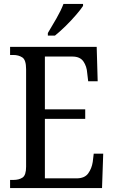

<svg xmlns="http://www.w3.org/2000/svg" viewBox="-20 -951 576 971"><path d="M31 0V-41H47Q76 -41 94 -53Q112 -65 112 -108V-601Q112 -648 93 -660.5Q74 -673 47 -673H31V-714H469L474 -540H426L421 -582Q419 -615 402 -640Q385 -665 346 -665H207V-398H411V-350H207V-49H367Q408 -49 426 -74Q444 -99 449 -132L454 -174H502L496 0ZM222 -784Q243 -819 265.5 -858Q288 -897 301 -931H400V-921Q389 -904 365 -876Q341 -848 312 -819.5Q283 -791 258 -771H222Z"/></svg>

Font: Noto Serif Sinhala Condensed
Style: Regular
Weight: 400
Width: 3
Designer: Jelle Bosma - Monotype Design Team
Foundry: Monotype Imaging Inc.
Version: Version 2.007; ttfautohint (v1.8.4.7-5d5b)